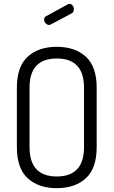

<svg xmlns="http://www.w3.org/2000/svg" viewBox="-20 -975 592 1001"><path d="M353 -905 246 -848Q242 -845 236 -845Q226 -845 218 -853.5Q210 -862 210 -873Q210 -886 221 -891L333 -952Q336 -955 341 -955Q352 -955 358.5 -946.5Q365 -938 365 -927Q365 -911 353 -905ZM68 -208V-518Q68 -628 124.5 -679.5Q181 -731 276 -731Q371 -731 427.5 -679.5Q484 -628 484 -518V-208Q484 -97 427.5 -45.5Q371 6 276 6Q181 6 124.5 -45.5Q68 -97 68 -208ZM418 -208V-518Q418 -670 276 -670Q134 -670 134 -518V-208Q134 -55 276 -55Q418 -55 418 -208Z"/></svg>

Font: Dosis
Style: Book
Weight: 400
Designer: EdgarTolentino, PabloImpallari, IginoMarini
Foundry: EdgarTolentino, PabloImpallari, IginoMarini
Version: Version 1.007